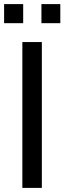

<svg xmlns="http://www.w3.org/2000/svg" viewBox="-21 -916 314 936"><path d="M88 -711H183V0H88ZM92 -896V-803H-1V-896ZM273 -896V-803H181V-896Z"/></svg>

Font: Telex
Style: Regular
Weight: 400
Designer: Andres Torresi
Foundry: Andres Torresi
Version: Version 1.100